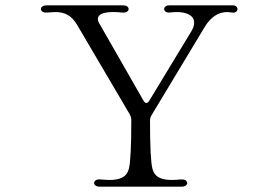

<svg xmlns="http://www.w3.org/2000/svg" viewBox="-20 -699 1040 718"><path d="M440 -679Q450 -679 455.5 -675Q461 -671 461 -665Q461 -659 454.5 -655Q448 -651 438 -652Q416 -654 405 -654Q346 -654 346 -628Q346 -620 351 -612L517 -322Q522 -314 527 -314Q533 -314 538 -322L695 -581Q706 -599 706 -614Q706 -633 688.5 -643.5Q671 -654 640 -654Q631 -654 613 -652H610Q603 -652 598.5 -656Q594 -660 594 -666Q594 -671 599 -675Q604 -679 612 -679H850Q859 -679 863.5 -675Q868 -671 868 -665Q868 -659 863 -655Q858 -651 849 -652Q835 -654 830 -654Q780 -654 746 -599L546 -267Q541 -258 541 -248Q541 -103 550 -68Q556 -45 574 -35.5Q592 -26 622 -26Q633 -26 657 -28H661Q670 -28 675 -24Q680 -20 680 -14Q680 -9 674.5 -5Q669 -1 659 -1H353Q343 -1 337.5 -5Q332 -9 332 -15Q332 -21 338.5 -25Q345 -29 355 -28Q379 -26 390 -26Q420 -26 438 -35.5Q456 -45 462 -68Q471 -103 471 -251Q471 -260 466 -270L269 -605Q253 -632 233.5 -643Q214 -654 186 -654Q178 -654 156 -652H152Q143 -652 138 -656Q133 -660 133 -666Q133 -671 138.5 -675Q144 -679 154 -679Z"/></svg>

Font: Hina Mincho
Style: Regular
Weight: 400
Designer: satsuyako
Foundry: satsuyako
Version: Version 1.100